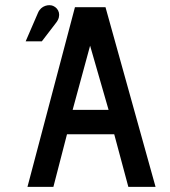

<svg xmlns="http://www.w3.org/2000/svg" viewBox="-20 -728 663 748"><path d="M586 0 391 -700H272L87 0H188L241 -205H425L480 0ZM403 -300H263L331 -550ZM143 -567 199 -640C220 -667 210 -695 187 -705C171 -712 140 -707 128 -678L80 -567Z"/></svg>

Font: Advent Pro
Style: SemiBold
Weight: 600
Designer: Andreas Kalpakidis
Foundry: Andreas Kalpakidis
Version: Version 2.002 2008